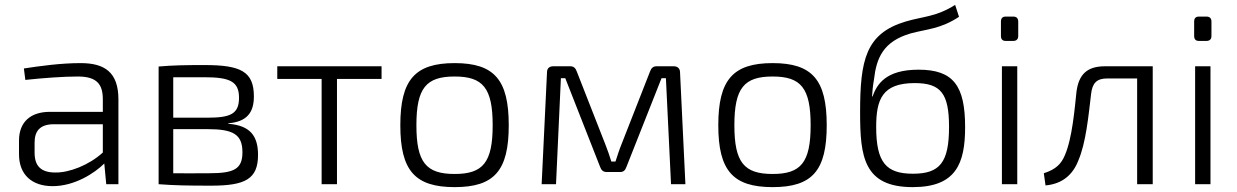

<svg xmlns="http://www.w3.org/2000/svg" viewBox="-20 -756 5076 788"><path d="M84 -428C158 -436 241 -442 299 -442C379 -442 402 -409 402 -348V-297H185C104 -297 58 -254 58 -179V-123C58 -38 112 8 196 8C286 8 368 -45 408 -85L416 0H466V-348C466 -459 410 -497 311 -497C229 -497 144 -485 78 -475ZM122 -171C122 -218 144 -244 195 -246H402V-130C345 -78 264 -47 207 -48C149 -48 122 -74 122 -129Z M917 -250C991 -256 1022 -292 1022 -360C1022 -462 969 -489 820 -489C734 -489 690 -488 631 -483V0C698 5 748 6 847 6C986 6 1039 -21 1039 -120C1039 -197 1008 -241 917 -248ZM691 -273V-439H818C923 -439 961 -422 961 -355C961 -289 927 -273 832 -273ZM691 -226H832C938 -226 975 -204 975 -131C975 -61 939 -45 838 -45C779 -44 727 -45 691 -45Z M1546 -432V-484H1118V-432H1300V0H1363V-432Z M1846 -497C1683 -497 1623 -428 1623 -242C1623 -56 1683 12 1846 12C2009 12 2068 -56 2068 -242C2068 -428 2009 -497 1846 -497ZM1846 -442C1962 -442 2002 -395 2002 -242C2002 -89 1962 -42 1846 -42C1729 -42 1689 -89 1689 -242C1689 -395 1729 -442 1846 -442Z M2675 -484C2661 -484 2653 -477 2648 -463L2530 -162C2521 -140 2514 -117 2506 -93H2489C2482 -116 2474 -139 2465 -162L2347 -463C2342 -477 2334 -484 2321 -484H2251C2234 -484 2225 -475 2225 -459L2203 0H2262L2282 -435H2300L2443 -71C2448 -57 2456 -50 2470 -50H2525C2539 -50 2546 -57 2551 -71L2695 -435H2713L2734 0H2793L2771 -459C2771 -475 2761 -484 2745 -484Z M3151 -497C2988 -497 2928 -428 2928 -242C2928 -56 2988 12 3151 12C3314 12 3373 -56 3373 -242C3373 -428 3314 -497 3151 -497ZM3151 -442C3267 -442 3307 -395 3307 -242C3307 -89 3267 -42 3151 -42C3034 -42 2994 -89 2994 -242C2994 -395 3034 -442 3151 -442Z M3900 -736C3823 -687 3770 -689 3698 -668C3533 -619 3510 -510 3510 -295C3510 -114 3524 12 3726 12C3903 12 3941 -84 3941 -234C3941 -404 3893 -470 3750 -470C3615 -470 3579 -410 3561 -360H3559C3560 -377 3562 -402 3567 -430C3577 -517 3604 -586 3718 -619C3785 -637 3840 -637 3916 -687ZM3734 -415C3841 -415 3875 -373 3875 -235C3875 -89 3837 -43 3727 -43C3617 -43 3576 -89 3576 -235C3576 -347 3600 -415 3734 -415Z M4108 -688C4094 -688 4088 -681 4088 -667V-609C4088 -595 4094 -588 4108 -588H4138C4152 -588 4159 -595 4159 -609V-667C4159 -681 4152 -688 4138 -688ZM4155 0V-484H4092V0Z M4711 -484H4515C4440 -484 4407 -449 4398 -379C4391 -314 4381 -188 4350 -118C4336 -85 4315 -61 4264 -45L4271 5C4339 -1 4383 -38 4406 -98C4437 -171 4447 -278 4458 -370C4463 -415 4481 -434 4524 -434H4647V0H4711Z M4901 -688C4887 -688 4881 -681 4881 -667V-609C4881 -595 4887 -588 4901 -588H4931C4945 -588 4952 -595 4952 -609V-667C4952 -681 4945 -688 4931 -688ZM4948 0V-484H4885V0Z"/></svg>

Font: SnT
Style: Regular
Weight: 300
Designer: Natanael Gama
Version: Version 1.001;PS 001.001;hotconv 1.0.70;makeotf.lib2.5.58329